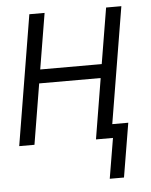

<svg xmlns="http://www.w3.org/2000/svg" viewBox="-50 -562 601 765"><g transform="rotate(-5 250.0 -179.5)"><path d="M415 161H358L385 0H317L357 -242H111L71 0H10L96 -520H157L120 -297H366L403 -520H464L387 -55H451Z"/></g></svg>

Font: Iosevka Term Curly Light
Style: Italic
Weight: 300
Italic angle: -9°
Designer: Belleve Invis
Foundry: Belleve Invis
Version: Version 32.3.0